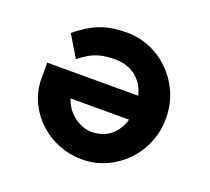

<svg xmlns="http://www.w3.org/2000/svg" viewBox="-122 -864 1121 1027"><g transform="rotate(20 438.0 -350.0)"><path d="M438 10Q371 10 309.5 -13.5Q248 -37 199.5 -80Q151 -123 121 -182.5Q91 -242 88 -313V-413H726L735 -276H271Q280 -247 296.5 -223.5Q313 -200 335.5 -183Q358 -166 384 -156Q410 -146 438 -146Q474 -146 506 -159Q538 -172 562 -198.5Q586 -225 599.5 -263Q613 -301 613 -351Q613 -400 598.5 -438Q584 -476 558.5 -502Q533 -528 498.5 -541Q464 -554 424 -554Q385 -554 351.5 -547.5Q318 -541 288 -525Q258 -509 226 -483L152 -605Q197 -642 239.5 -665.5Q282 -689 329 -699.5Q376 -710 435 -710Q507 -710 571 -682Q635 -654 683.5 -604.5Q732 -555 759.5 -490Q787 -425 787 -350Q787 -275 760 -210Q733 -145 684.5 -95.5Q636 -46 573 -18Q510 10 438 10Z"/></g></svg>

Font: Lexend Giga
Style: Bold
Weight: 700
Version: Version 1.007